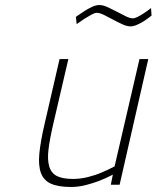

<svg xmlns="http://www.w3.org/2000/svg" viewBox="-20 -735 623 764"><path d="M570 -500 456 0H421L429 -40Q402 -26 374 -15Q350 -6 321 1.5Q292 9 263 9Q212 9 183 -4Q154 -17 143 -46.5Q132 -76 136.5 -123.5Q141 -171 157 -240L217 -500H252L192 -242Q178 -182 173 -140.5Q168 -99 176 -72.5Q184 -46 206.5 -34.5Q229 -23 271 -23Q300 -23 330 -30.5Q360 -38 383 -48Q410 -59 436 -73L535 -500ZM583 -673Q568 -661 553 -651Q540 -643 525.5 -636.5Q511 -630 500 -630Q485 -630 466.5 -638.5Q448 -647 429.5 -657Q411 -667 394 -675.5Q377 -684 365 -684Q357 -684 343.5 -676.5Q330 -669 317 -661Q302 -651 285 -639L282 -668Q299 -680 316 -691Q330 -700 346 -707.5Q362 -715 375 -715Q390 -715 408.5 -706.5Q427 -698 445 -688.5Q463 -679 480 -670.5Q497 -662 509 -662Q516 -662 528 -668Q540 -674 552 -682Q566 -691 581 -703Z"/></svg>

Font: Panefresco 1wt
Style: Italic
Weight: 250
Version: Version 1.000